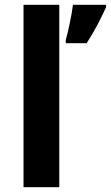

<svg xmlns="http://www.w3.org/2000/svg" viewBox="-20 -780 462 800"><path d="M227 0H78V-760H227ZM422 -760V-750Q407 -717 387 -678.5Q367 -640 341 -600H254V-613Q262 -642 271 -685Q280 -728 284 -760Z"/></svg>

Font: Noto IKEA Arabic
Style: Bold
Weight: 700
Designer: Monotype Design Team
Foundry: Monotype Imaging Inc.
Version: Version 1.200